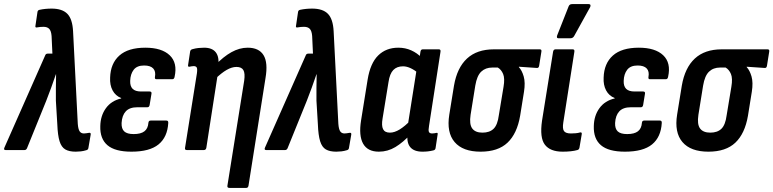

<svg xmlns="http://www.w3.org/2000/svg" viewBox="-46 -733 3778 938"><path d="M324 8Q292 8 273 -3Q254 -14 245 -43Q236 -72 234 -125L227 -241Q227 -273 227 -304Q227 -335 228 -370H227Q215 -335 204 -304.5Q193 -274 180 -241L86 -9Q82 0 74 0H-19Q-30 0 -24 -13L175 -463Q178 -471 187 -471H210L206 -557Q204 -582 194.5 -592Q185 -602 166 -602Q151 -602 134 -599Q130 -598 128 -600Q126 -602 127 -606L137 -674Q138 -683 147 -685Q175 -691 206 -691Q258 -691 283 -665.5Q308 -640 311 -580L334 -128Q336 -102 343 -91.5Q350 -81 364 -81Q370 -81 375.5 -82Q381 -83 388 -84Q399 -86 397 -75L386 -11Q385 -1 375 1Q362 5 349 6.5Q336 8 324 8Z M596 8Q516 8 479 -23.5Q442 -55 444 -117Q445 -168 471.5 -204.5Q498 -241 546 -252V-254Q518 -265 504 -291.5Q490 -318 492 -354Q494 -423 537 -461.5Q580 -500 664 -500Q744 -500 783 -463Q822 -426 807 -358Q805 -346 796 -346H718Q709 -346 711 -357Q716 -384 702.5 -398.5Q689 -413 658 -413Q623 -413 607 -392Q591 -371 590 -338Q589 -312 602 -299Q615 -286 643 -286H685Q696 -286 694 -275L685 -220Q683 -209 674 -209H625Q587 -209 568.5 -189Q550 -169 548 -132Q547 -104 561 -91Q575 -78 607 -78Q642 -78 659.5 -91.5Q677 -105 679 -133Q680 -144 690 -144H767Q777 -144 776 -132Q772 -63 728.5 -27.5Q685 8 596 8Z M1075 185Q1063 185 1065 174L1147 -339Q1152 -375 1143 -390.5Q1134 -406 1109 -406Q1087 -406 1061.5 -391.5Q1036 -377 1004 -346V-413Q1045 -456 1084.5 -478Q1124 -500 1164 -500Q1219 -500 1241.5 -463.5Q1264 -427 1251 -351L1168 174Q1166 185 1157 185ZM866 0Q856 0 858 -11L916 -375Q919 -397 915 -403.5Q911 -410 900 -410Q895 -410 890 -409Q885 -408 879 -407Q871 -406 873 -416L883 -482Q885 -491 895 -493Q909 -497 923.5 -498.5Q938 -500 951 -500Q991 -500 1008.5 -477Q1026 -454 1020 -411L1017 -395L1018 -372L962 -11Q960 0 950 0Z M1597 8Q1565 8 1546 -3Q1527 -14 1518 -43Q1509 -72 1507 -125L1500 -241Q1500 -273 1500 -304Q1500 -335 1501 -370H1500Q1488 -335 1477 -304.5Q1466 -274 1453 -241L1359 -9Q1355 0 1347 0H1254Q1243 0 1249 -13L1448 -463Q1451 -471 1460 -471H1483L1479 -557Q1477 -582 1467.5 -592Q1458 -602 1439 -602Q1424 -602 1407 -599Q1403 -598 1401 -600Q1399 -602 1400 -606L1410 -674Q1411 -683 1420 -685Q1448 -691 1479 -691Q1531 -691 1556 -665.5Q1581 -640 1584 -580L1607 -128Q1609 -102 1616 -91.5Q1623 -81 1637 -81Q1643 -81 1648.5 -82Q1654 -83 1661 -84Q1672 -86 1670 -75L1659 -11Q1658 -1 1648 1Q1635 5 1622 6.5Q1609 8 1597 8Z M1805 8Q1750 8 1728 -31Q1706 -70 1718 -145L1750 -344Q1763 -424 1801.5 -462Q1840 -500 1900 -500Q1934 -500 1963 -487Q1992 -474 2013 -452L1999 -374Q1981 -390 1961 -399.5Q1941 -409 1923 -409Q1893 -409 1875.5 -391Q1858 -373 1852 -332L1823 -154Q1817 -119 1825.5 -102Q1834 -85 1859 -85Q1881 -85 1906.5 -100.5Q1932 -116 1963 -148V-80Q1923 -37 1885.5 -14.5Q1848 8 1805 8ZM2018 8Q1976 8 1957.5 -15Q1939 -38 1946 -85L1949 -104L1946 -119L1992 -410L2002 -439L2008 -480Q2010 -492 2019 -492H2098Q2108 -492 2106 -480L2050 -118Q2046 -96 2049.5 -88.5Q2053 -81 2065 -81Q2071 -81 2076.5 -82Q2082 -83 2087 -84Q2094 -85 2092 -76L2082 -10Q2081 0 2070 2Q2058 5 2045 6.5Q2032 8 2018 8Z M2302 8Q2215 8 2175 -39Q2135 -86 2149 -173L2172 -315Q2187 -402 2235.5 -447Q2284 -492 2367 -492H2591Q2601 -492 2599 -481L2588 -412Q2586 -400 2577 -401L2489 -407V-405Q2504 -389 2512.5 -359.5Q2521 -330 2514 -285L2495 -167Q2480 -80 2433.5 -36Q2387 8 2302 8ZM2311 -85Q2346 -85 2365.5 -104Q2385 -123 2391 -170L2414 -309Q2421 -350 2412 -371.5Q2403 -393 2386 -403H2359Q2326 -403 2305 -383Q2284 -363 2276 -315L2253 -172Q2246 -126 2261 -105.5Q2276 -85 2311 -85Z M2703 8Q2642 8 2616 -26Q2590 -60 2602 -143L2656 -480Q2658 -492 2668 -492H2752Q2762 -492 2760 -480L2706 -135Q2701 -104 2709.5 -92.5Q2718 -81 2743 -81Q2754 -81 2766 -82Q2778 -83 2788 -86Q2798 -88 2796 -77L2785 -12Q2783 -2 2775 0Q2761 4 2742.5 6Q2724 8 2703 8ZM2682 -546Q2676 -546 2675 -550.5Q2674 -555 2676 -560L2732 -702Q2735 -709 2739.5 -711Q2744 -713 2750 -713H2830Q2837 -713 2838.5 -708.5Q2840 -704 2837 -698L2759 -557Q2753 -546 2740 -546Z M3007 8Q2927 8 2890 -23.5Q2853 -55 2855 -117Q2856 -168 2882.5 -204.5Q2909 -241 2957 -252V-254Q2929 -265 2915 -291.5Q2901 -318 2903 -354Q2905 -423 2948 -461.5Q2991 -500 3075 -500Q3155 -500 3194 -463Q3233 -426 3218 -358Q3216 -346 3207 -346H3129Q3120 -346 3122 -357Q3127 -384 3113.5 -398.5Q3100 -413 3069 -413Q3034 -413 3018 -392Q3002 -371 3001 -338Q3000 -312 3013 -299Q3026 -286 3054 -286H3096Q3107 -286 3105 -275L3096 -220Q3094 -209 3085 -209H3036Q2998 -209 2979.5 -189Q2961 -169 2959 -132Q2958 -104 2972 -91Q2986 -78 3018 -78Q3053 -78 3070.5 -91.5Q3088 -105 3090 -133Q3091 -144 3101 -144H3178Q3188 -144 3187 -132Q3183 -63 3139.5 -27.5Q3096 8 3007 8Z M3415 8Q3328 8 3288 -39Q3248 -86 3262 -173L3285 -315Q3300 -402 3348.5 -447Q3397 -492 3480 -492H3704Q3714 -492 3712 -481L3701 -412Q3699 -400 3690 -401L3602 -407V-405Q3617 -389 3625.5 -359.5Q3634 -330 3627 -285L3608 -167Q3593 -80 3546.5 -36Q3500 8 3415 8ZM3424 -85Q3459 -85 3478.5 -104Q3498 -123 3504 -170L3527 -309Q3534 -350 3525 -371.5Q3516 -393 3499 -403H3472Q3439 -403 3418 -383Q3397 -363 3389 -315L3366 -172Q3359 -126 3374 -105.5Q3389 -85 3424 -85Z"/></svg>

Font: Sofia Sans Condensed
Style: Bold Italic
Weight: 700
Italic angle: -9°
Version: Version 4.100